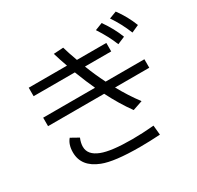

<svg xmlns="http://www.w3.org/2000/svg" viewBox="-185 -1075 1369 1331"><g transform="rotate(-30 500.0 -409.5)"><path d="M107.9 -702.1H414.1Q392.1 -763.2 376 -818.4L453.6 -823.2Q467.8 -772.9 493.7 -702.1H729V-634.3H519Q550.3 -552.7 590.8 -472.2H900.9V-404.3H627Q678.2 -311 738.8 -230.5L660.6 -204.1Q594.7 -295.4 540 -404.3H90.8V-472.2H505.9Q477.5 -532.7 438 -634.3H107.9ZM796.9 -652.8Q766.1 -730.5 710.9 -814.9L770 -837.9Q826.7 -757.3 856.9 -678.2ZM732.9 34.2Q647 39.6 571.3 39.6Q367.7 39.6 277.8 4.4Q148.9 -45.4 148.9 -160.2Q148.9 -223.1 180.7 -259.8L242.7 -225.1Q228 -189.9 228 -159.7Q228 -94.2 309.6 -63Q384.3 -33.7 552.7 -33.7Q630.9 -33.7 725.6 -42ZM921.9 -673.8Q887.7 -759.8 835.9 -835.9L894 -857.9Q948.2 -784.7 981 -700.2Z"/></g></svg>

Font: BIZ UDGothic
Style: Regular
Weight: 400
Monospace: yes
Designer: TypeBank Co., Ltd.
Foundry: Morisawa Inc.
Version: Version 1.05